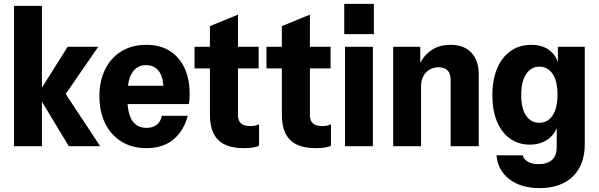

<svg xmlns="http://www.w3.org/2000/svg" viewBox="-20 -750 3072 985"><path d="M52 0V-720H195V0ZM333 0 173 -265 327 -510H484L299 -242L303 -289L494 0Z M730 10Q658 10 603.5 -23.5Q549 -57 519.5 -117Q490 -177 490 -256Q490 -336 520 -395.5Q550 -455 604 -487.5Q658 -520 731 -520Q800 -520 849.5 -489.5Q899 -459 926 -402.5Q953 -346 953 -267Q953 -252 952 -239.5Q951 -227 949 -216H575V-310H846L819 -285Q819 -354 795 -385Q771 -416 729 -416Q683 -416 658 -377Q633 -338 633 -255Q633 -171 657.5 -132.5Q682 -94 732 -94Q763 -94 783 -109Q803 -124 811 -156H943Q924 -81 871 -35.5Q818 10 730 10Z M1230 10Q1142 10 1099.5 -32Q1057 -74 1057 -161V-616L1201 -675V-158Q1201 -131 1216.5 -117Q1232 -103 1265 -103Q1278 -103 1288.5 -105.5Q1299 -108 1309 -112V-3Q1298 4 1276.5 7Q1255 10 1230 10ZM978 -399V-510H1307V-399Z M1599 10Q1511 10 1468.5 -32Q1426 -74 1426 -161V-616L1570 -675V-158Q1570 -131 1585.5 -117Q1601 -103 1634 -103Q1647 -103 1657.5 -105.5Q1668 -108 1678 -112V-3Q1667 4 1645.5 7Q1624 10 1599 10ZM1347 -399V-510H1676V-399Z M1750 0V-510H1893V0ZM1746 -575V-730H1898V-575Z M1997 0V-510H2136V-402H2140V0ZM2292 0V-339Q2292 -373 2276 -389Q2260 -405 2229 -405Q2203 -405 2182.5 -392Q2162 -379 2151 -357.5Q2140 -336 2140 -307L2125 -404Q2147 -459 2189 -489.5Q2231 -520 2292 -520Q2361 -520 2398.5 -479.5Q2436 -439 2436 -369V0Z M2748 215Q2653 215 2593.5 169.5Q2534 124 2527 47H2662Q2667 68 2688.5 80Q2710 92 2743 92Q2789 92 2812.5 70Q2836 48 2836 6V-124L2844 -123Q2835 -70 2795.5 -39Q2756 -8 2698 -8Q2640 -8 2596.5 -39Q2553 -70 2529.5 -127Q2506 -184 2506 -261Q2506 -341 2530.5 -399Q2555 -457 2600 -488.5Q2645 -520 2706 -520Q2766 -520 2803.5 -488.5Q2841 -457 2849 -401L2842 -400V-510H2980V-10Q2980 96 2918.5 155.5Q2857 215 2748 215ZM2747 -120Q2789 -120 2814.5 -157Q2840 -194 2840 -265Q2840 -336 2814.5 -372Q2789 -408 2747 -408Q2706 -408 2680 -371Q2654 -334 2654 -262Q2654 -192 2679.5 -156Q2705 -120 2747 -120Z"/></svg>

Font: Instrument Sans SemiCondensed
Style: Bold
Weight: 700
Width: 4
Designer: Rodrigo Fuenzalida
Foundry: fragTYPE
Version: Version 1.000;gftools[0.9.28]